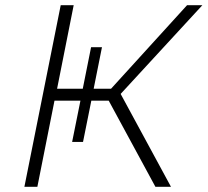

<svg xmlns="http://www.w3.org/2000/svg" viewBox="-20 -720 800 740"><path d="M445 -358 639 0H579L399 -332H332L300 -173H258L290 -332H190L124 0H74L214 -700H264L200 -378H299L331 -538H373L341 -378H408L701 -700H760Z"/></svg>

Font: Montserrat Alternates Light
Style: Italic
Weight: 300
Italic angle: -11.3°
Designer: Julieta Ulanovsky
Foundry: Julieta Ulanovsky
Version: Version 7.200